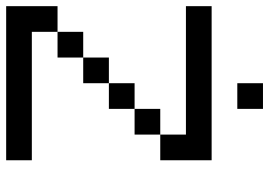

<svg xmlns="http://www.w3.org/2000/svg" viewBox="-145 -728 873 623"><g transform="rotate(90 291.5 -416.5)"><path d="M0 -166.7H83.3V-83.3H500V0H0ZM0 -583.3V-666.7H500V-500H416.7V-583.3ZM166.7 -166.7H83.3V-250H166.7ZM166.7 -250V-333.3H250V-250ZM333.3 -416.7V-333.3H250V-416.7ZM333.3 -500H416.7V-416.7H333.3ZM333.3 -833.3V-750H250V-833.3Z"/></g></svg>

Font: Galmuri11 Regular
Style: Regular
Weight: 400
Designer: Minseo Lee (Quiple)
Version: Version 2.356;hotconv 1.1.0;makeotfexe 2.6.0 DEVELOPMENT